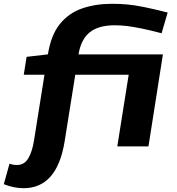

<svg xmlns="http://www.w3.org/2000/svg" viewBox="-84 -770 932 1010"><path d="M40 220Q-10 220 -64 199L-34 91Q-16 98 5 98Q44 98 65 62.5Q86 27 95 -32L150 -377H41L56 -471L168 -484Q184 -585 230.5 -643Q277 -701 347.5 -725.5Q418 -750 505 -750Q547 -750 585.5 -746.5Q624 -743 673.5 -733Q723 -723 798 -704L766 -595Q705 -611 661.5 -620Q618 -629 584.5 -633Q551 -637 519 -637Q434 -637 388 -600Q342 -563 329 -484H773L697 0H533L593 -377H312L256 -26Q216 220 40 220Z"/></svg>

Font: Georama Extra Expanded SemiBold
Style: Italic
Weight: 600
Width: 8
Italic angle: -9°
Designer: Jean-Baptiste Levee
Foundry: Production Type
Version: Version 1.000